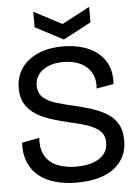

<svg xmlns="http://www.w3.org/2000/svg" viewBox="-59 -904 686 962"><g transform="rotate(-5 284.5 -423.0)"><path d="M290 13Q230 13 180.5 -1Q131 -15 97 -43Q63 -71 46 -113Q29 -155 32 -210L120 -227Q116 -166 139.5 -131Q163 -96 204 -81.5Q245 -67 292 -67Q342 -67 377.5 -79.5Q413 -92 432.5 -116Q452 -140 452 -173Q452 -213 427 -234.5Q402 -256 362 -269Q322 -282 278 -291Q235 -301 192.5 -314Q150 -327 115.5 -347.5Q81 -368 60 -401Q39 -434 39 -483Q39 -540 68 -582.5Q97 -625 150.5 -649Q204 -673 277 -673Q349 -673 404 -649.5Q459 -626 489 -579.5Q519 -533 514 -463L428 -448Q431 -484 421 -511Q411 -538 389.5 -557Q368 -576 338 -585.5Q308 -595 272 -595Q229 -595 197 -581.5Q165 -568 147.5 -544.5Q130 -521 130 -489Q130 -450 154.5 -428.5Q179 -407 218.5 -395Q258 -383 303 -373Q347 -363 389 -350Q431 -337 466.5 -316.5Q502 -296 522.5 -262Q543 -228 543 -177Q543 -117 512 -74Q481 -31 424 -9Q367 13 290 13ZM145 -859 286 -785 426 -859V-781L286 -707L145 -781Z"/></g></svg>

Font: Bricolage Grotesque 96pt
Style: Regular
Weight: 400
Version: Version 1.001;gftools[0.9.33.dev8+g029e19f]